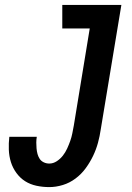

<svg xmlns="http://www.w3.org/2000/svg" viewBox="-20 -755 540 783"><path d="M181 8Q154 8 128.5 2.5Q103 -3 82.5 -16Q62 -29 47 -49.5Q32 -70 24.5 -94Q17 -118 16 -144.5Q15 -171 18 -197H130Q128 -185 128 -173.5Q128 -162 129 -150Q130 -138 133 -127Q136 -116 142 -107Q148 -98 158.5 -93Q169 -88 181 -88Q197 -88 211.5 -97.5Q226 -107 236.5 -120.5Q247 -134 254 -149.5Q261 -165 266.5 -180.5Q272 -196 275 -211.5Q278 -227 281 -243L346 -639H234V-735H475L391 -228Q387 -200 379.5 -172.5Q372 -145 359.5 -119Q347 -93 329.5 -69Q312 -45 288 -27Q264 -9 236 -0.5Q208 8 181 8Z"/></svg>

Font: Iosevka Web
Style: Bold Italic
Weight: 700
Italic angle: -9°
Monospace: yes
Designer: Belleve Invis
Foundry: Belleve Invis
Version: Version 28.0.3; ttfautohint (v1.8.3)